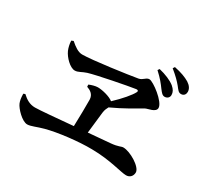

<svg xmlns="http://www.w3.org/2000/svg" viewBox="-162 -1048 1324 1254"><g transform="rotate(30 500.0 -421.5)"><path d="M816 -658C833 -636 843 -623 860 -623C879 -623 894 -636 894 -655C894 -676 885 -693 863 -712C835 -734 792 -752 742 -764L733 -751C776 -712 797 -684 816 -658ZM898 -729C917 -705 925 -692 944 -692C967 -692 976 -710 976 -726C976 -748 963 -768 938 -784C909 -801 875 -814 822 -825L813 -811C856 -776 878 -753 898 -729ZM51 -179C52 -146 55 -129 62 -111C75 -80 134 -18 173 -18C200 -18 237 -37 286 -50C371 -73 521 -91 622 -89C760 -88 859 -53 898 -53C927 -53 945 -74 945 -101C945 -142 846 -202 793 -202C777 -202 764 -189 707 -184L543 -170L561 -331C564 -355 572 -368 578 -380C668 -421 739 -465 788 -493C804 -502 863 -506 863 -540C863 -586 747 -673 718 -673C694 -673 684 -647 654 -641C586 -629 331 -593 256 -593C225 -593 195 -615 164 -642L149 -636C150 -610 156 -586 164 -567C181 -528 230 -478 266 -478C292 -478 310 -495 345 -506C403 -524 626 -567 676 -574C689 -575 694 -569 688 -558C674 -530 628 -475 572 -423C547 -444 487 -459 453 -459C434 -459 407 -451 389 -443L390 -427C416 -418 445 -402 446 -362C447 -313 445 -233 443 -161C319 -150 198 -139 162 -139C123 -139 93 -157 64 -184Z"/></g></svg>

Font: Noto Serif JP
Style: Bold
Weight: 700
Designer: Ryoko NISHIZUKA 西塚涼子 (kana & ideographs); Frank Grießhammer (Latin, Greek & Cyrillic); Wenlong ZHANG 张文龙 (bopomofo); San
Foundry: Adobe
Version: Version 2.001;hotconv 1.1.0;makeotfexe 2.6.0